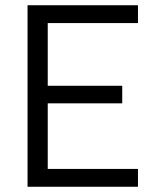

<svg xmlns="http://www.w3.org/2000/svg" viewBox="-20 -712 593 732"><path d="M85 0V-692H506V-624H162V-385H446V-318H162V-68H506V0Z"/></svg>

Font: Titillium-CLs Web
Style: CLs-Regular
Weight: 400
Version: Version 1.002;PS 57.000;hotconv 1.0.70;makeotf.lib2.5.55311